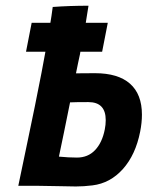

<svg xmlns="http://www.w3.org/2000/svg" viewBox="-20 -659 558 681"><path d="M293.5 -296.9Q246.6 -296.9 228.5 -295.9Q204.6 -176.8 189 -103.5Q223.1 -100.1 252.9 -100.1Q292 -100.1 317.1 -126.5Q342.3 -152.8 351.6 -199.7Q355 -216.3 355 -232.9Q355 -296.9 293.5 -296.9ZM265.1 -475.6Q264.6 -469.7 263.7 -466.8Q260.7 -451.7 256.8 -434.8Q252.9 -418 249.5 -398.9Q271 -399.4 316.9 -399.4Q398.9 -399.4 441.2 -362.1Q483.4 -324.7 483.4 -252.4Q483.4 -223.6 477.1 -191.9Q460.9 -109.9 416 -59.6Q371.1 -9.3 308.1 -1.5Q276.9 2.4 249 2.4Q229.5 2.4 184.3 1.2Q139.2 0 111.3 0H44.9Q51.3 -31.7 78.1 -158.9Q105 -286.1 127.4 -401.9Q132.3 -426.8 141.1 -475.6H72.3L92.3 -578.1H158.7Q159.2 -581.1 162.6 -602.5Q166 -624 167 -634.3Q227.1 -638.7 293.9 -638.7Q292 -625 284.2 -578.1H362.3L342.3 -475.6Z"/></svg>

Font: Fantasque Sans Mono
Style: Bold Italic
Weight: 700
Italic angle: -11°
Monospace: yes
Designer: Jany Belluz
Version: Version 1.7.1